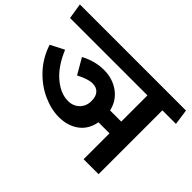

<svg xmlns="http://www.w3.org/2000/svg" viewBox="-154 -967 1242 1242"><g transform="rotate(45 467.0 -345.5)"><path d="M835.9 0H699.2V-236.8H598.1Q584 -159.7 528.1 -119.4Q472.2 -79.1 394 -79.1Q322.3 -79.1 247.1 -113Q171.9 -147 110.8 -212.4Q49.8 -277.8 20 -368.2L113.8 -416Q158.7 -308.1 225.8 -251.5Q293 -194.8 360.8 -194.8Q408.7 -194.8 439 -225.3Q469.2 -255.9 469.2 -301.8Q469.2 -344.7 449.2 -366.5Q429.2 -388.2 394 -388.2Q352.1 -388.2 286.1 -353L224.1 -460Q302.2 -502 384.8 -502Q462.9 -502 521.5 -460Q580.1 -418 597.2 -344.2H699.2V-584H-8.8L-25.9 -690.9H944.8L960 -584H835.9Z"/></g></svg>

Font: Kadwa
Style: Regular
Weight: 400
Designer: Sol Matas
Foundry: Sol Matas
Version: Version 1.000;PS 001.000;hotconv 1.0.70;makeotf.lib2.5.58329